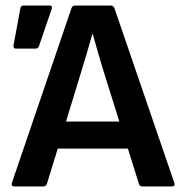

<svg xmlns="http://www.w3.org/2000/svg" viewBox="-20 -675 652 695"><path d="M33 0Q19 0 23 -13L239 -646Q242 -655 252 -655H380Q391 -655 394 -646L611 -13Q615 0 602 0H496Q486 0 483 -9L443 -137H189L150 -10Q146 0 136 0ZM276 -422 219 -235H412L354 -420Q344 -453 334.5 -485.5Q325 -518 316 -551H314Q305 -519 295.5 -486.5Q286 -454 276 -422ZM38 -499Q27 -499 29 -511L54 -646Q56 -655 66 -655H160Q171 -655 167 -642L121 -508Q118 -499 108 -499Z"/></svg>

Font: Sofia Sans
Style: Bold
Weight: 700
Designer: Botio Nikoltchev, Ani Petrova
Foundry: lettersoup
Version: Version 4.100; ttfautohint (v1.8.4.7-5d5b)